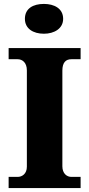

<svg xmlns="http://www.w3.org/2000/svg" viewBox="-20 -959 455 979"><path d="M204 -787C256 -787 302 -813 302 -863C302 -916 256 -939 204 -939C149 -939 107 -916 107 -863C107 -813 149 -787 204 -787ZM24 0H391V-57H344C320 -57 298 -75 298 -111V-599C298 -641 316 -657 344 -657H391V-714H24V-657H70C93 -657 117 -641 117 -600V-109C117 -73 93 -57 70 -57H24Z"/></svg>

Font: Noto Serif Malayalam ExtraBold
Style: Regular
Weight: 800
Designer: Indian type Foundry, Jelle Bosma, Monotype Design Team
Foundry: Monotype Imaging Inc.
Version: Version 2.104